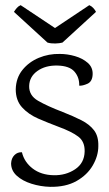

<svg xmlns="http://www.w3.org/2000/svg" viewBox="-20 -709 424 744"><path d="M212 -500Q241 -500 270.5 -491.5Q300 -483 320 -465.5Q340 -448 339 -421Q338 -393 319 -384.5Q300 -376 287 -377Q288 -409 268.5 -431.5Q249 -454 202 -455Q156 -456 125 -434Q94 -412 93 -376Q92 -339 127.5 -318.5Q163 -298 223 -275Q264 -259 295.5 -243Q327 -227 344.5 -204Q362 -181 361 -143Q361 -105 339.5 -68Q318 -31 276.5 -7.5Q235 16 174 15Q137 14 102 3Q67 -8 45 -28Q23 -48 23 -76Q24 -96 36 -108Q48 -120 65 -119Q74 -81 106.5 -56Q139 -31 188 -30Q235 -29 271 -53Q307 -77 308 -122Q309 -160 283.5 -179.5Q258 -199 206 -218Q166 -233 128 -249.5Q90 -266 65.5 -293Q41 -320 41 -363Q42 -407 67 -438Q92 -469 130.5 -485Q169 -501 212 -500ZM222 -544 352 -663Q348 -671 341.5 -678Q335 -685 326 -689L170 -585H216L60 -689Q51 -685 45 -678Q39 -671 34 -663L164 -544Q178 -540 194.5 -540.5Q211 -541 222 -544Z"/></svg>

Font: Karma Variable Light
Style: Regular
Weight: 300
Designer: Joana Correia
Foundry: Indian Type Foundry
Version: Version 3.000